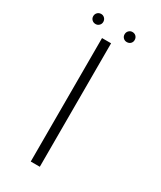

<svg xmlns="http://www.w3.org/2000/svg" viewBox="-195 -841 763 909"><g transform="rotate(30 186.0 -386.0)"><path d="M137 0H186.5V-675H137ZM77 -717Q88 -717 96 -724.8Q104 -732.5 104 -744Q104 -756 96 -764Q88 -772 77 -772Q65 -772 57 -764Q49 -756 49 -744Q49 -732.5 57 -724.8Q65 -717 77 -717ZM247.5 -717Q260 -717 267.8 -724.8Q275.5 -732.5 275.5 -744Q275.5 -756 267.8 -764Q260 -772 247.5 -772Q236.5 -772 228.5 -764Q220.5 -756 220.5 -744Q220.5 -732.5 228.2 -724.8Q236 -717 247.5 -717Z"/></g></svg>

Font: Anybody ExtraExpanded ExtraLight
Style: Regular
Weight: 250
Width: 8
Version: Version 1.113;gftools[0.9.25]